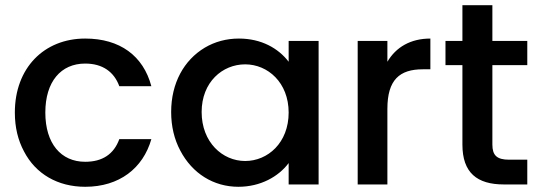

<svg xmlns="http://www.w3.org/2000/svg" viewBox="-20 -708 2074 737"><path d="M72 -127C117 -40 202 9 307 9C438 9 529 -62 561 -174H438C417 -116 373 -87 307 -87C214 -87 154 -157 154 -276C154 -395 214 -464 307 -464C374 -464 418 -432 438 -377H561C530 -494 440 -560 307 -560C149 -560 37 -447 37 -276C37 -219 49 -170 72 -127Z M637 -278C637 -223 649 -173 672 -130C718 -42 800 9 895 9C980 9 1049 -30 1088 -82V0H1203V-551H1088V-471C1049 -522 984 -560 897 -560C849 -560 805 -548 766 -525C686 -477 637 -389 637 -278ZM754 -278C754 -393 834 -461 921 -461C1008 -461 1088 -391 1088 -276C1088 -160 1008 -90 921 -90C834 -90 754 -162 754 -278Z M1467 0V-290C1467 -402 1514 -442 1603 -442H1632V-560C1556 -560 1500 -527 1467 -471V-551H1353V0Z M1690 -458H1755V-153C1755 -45 1811 0 1914 0H2004V-95H1934C1887 -95 1870 -112 1870 -153V-458H2004V-551H1870V-688H1755V-551H1690Z"/></svg>

Font: Poppins Medium
Style: Regular
Weight: 500
Designer: Ninad Kale (Devanagari), Jonny Pinhorn (Latin)
Foundry: Indian Type Foundry
Version: 4.004